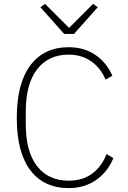

<svg xmlns="http://www.w3.org/2000/svg" viewBox="-20 -952 654 984"><path d="M66 -348Q66 -524 135.5 -617Q205 -710 332 -710Q410 -710 467.5 -671.5Q525 -633 556 -564L521 -544Q496 -604 447 -638Q398 -672 332 -672Q228 -672 170 -596.5Q112 -521 112 -379V-316Q112 -175 170 -100.5Q228 -26 332 -26Q403 -26 452 -62Q501 -98 526 -162L561 -142Q532 -71 472.5 -29.5Q413 12 332 12Q205 12 135.5 -79.5Q66 -171 66 -348ZM359 -778H309L187 -915L211 -932L334 -809L457 -932L481 -915Z"/></svg>

Font: Anuphan ExtraLight
Style: Regular
Weight: 200
Designer: Cadson Demak
Version: Version 3.001